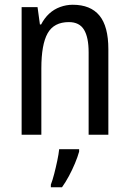

<svg xmlns="http://www.w3.org/2000/svg" viewBox="-20 -567 545 808"><path d="M286 -547Q361 -547 398.5 -501.5Q436 -456 436 -360V0H353V-347Q353 -410 333.5 -442Q314 -474 270 -474Q207 -474 180.5 -427Q154 -380 154 -279V0H71V-537H138L148 -464H153Q167 -491 187 -509.5Q207 -528 233 -537.5Q259 -547 286 -547ZM313 71Q307 93 295.5 120.5Q284 148 270 174Q256 200 241 221H194V210Q201 192 208 165Q215 138 221 109.5Q227 81 229 61H313Z"/></svg>

Font: Noto Sans Thai Condensed
Style: Regular
Weight: 400
Width: 3
Designer: Monotype Design Team
Foundry: Monotype Imaging Inc.
Version: Version 2.002